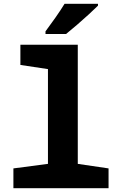

<svg xmlns="http://www.w3.org/2000/svg" viewBox="-20 -997 640 1017"><path d="M51 0V-105L234 -129V-631L88 -653V-760H392V-129L555 -105V0ZM221 -831Q245 -863 273.5 -903.5Q302 -944 322 -977H499V-967Q481 -949 451 -921.5Q421 -894 388 -865.5Q355 -837 330 -817H221Z"/></svg>

Font: Noto Sans Mono ExtraBold
Style: Regular
Weight: 800
Designer: Monotype Design Team
Foundry: Monotype Imaging Inc.
Version: Version 2.014